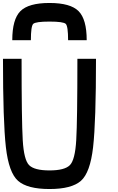

<svg xmlns="http://www.w3.org/2000/svg" viewBox="-20 -1270 790 1290"><path d="M500 -875H625Q625 -453.1 605.5 -281.2Q585.9 -109.4 523.4 -54.7Q460.9 0 312.5 0Q164.1 0 101.6 -54.7Q39.1 -109.4 19.5 -281.2Q0 -453.1 0 -875H125Q125 -460.9 132.8 -328.1Q140.6 -195.3 175.8 -160.2Q210.9 -125 312.5 -125Q414.1 -125 449.2 -160.2Q484.4 -195.3 492.2 -328.1Q500 -460.9 500 -875ZM562.5 -1000H437.5Q437.5 -1093.8 421.9 -1109.4Q406.2 -1125 312.5 -1125Q218.8 -1125 203.1 -1109.4Q187.5 -1093.8 187.5 -1000H62.5Q62.5 -1140.6 117.2 -1195.3Q171.9 -1250 312.5 -1250Q453.1 -1250 507.8 -1195.3Q562.5 -1140.6 562.5 -1000Z"/></svg>

Font: CraftyPE
Style: Regular
Weight: 400
Designer: Erek Butcher
Foundry: Haunted Coop
Version: Version 0.018;April 4, 2024;FontCreator 15.0.0.2962 64-bit